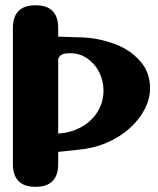

<svg xmlns="http://www.w3.org/2000/svg" viewBox="-20 -721 609 741"><path d="M354.5 -286.6Q379.4 -323.7 379.4 -371.6Q379.4 -408.2 363.3 -441.4Q346.7 -474.6 317.4 -495.1Q288.1 -515.6 252 -515.6Q228.5 -515.6 218.8 -510.3Q209 -505.4 204.6 -493.2V-205.6Q249 -207.5 289.6 -228.5Q330.1 -249 354.5 -286.6ZM519 -487.3Q559.1 -443.8 559.1 -379.9Q559.1 -339.4 538.1 -298.8Q517.1 -258.8 479 -224.6Q440.9 -190.9 390.1 -169.4Q339.8 -147.9 281.7 -143.1L204.6 -134.8V-87.9Q204.6 0 117.2 0Q29.8 0 29.8 -87.9V-612.8Q29.8 -700.7 117.2 -700.7Q204.6 -700.7 204.6 -612.8V-579.6L296.9 -576.7Q358.9 -574.2 418.9 -552.7Q479.5 -531.2 519 -487.3Z"/></svg>

Font: inglobal
Style: Bold
Weight: 700
Designer: Andrey Kochetov, Denis Davydov, Evgeny Yurtaev
Foundry: inglobal.ru
Version: Version 1.00 September 25, 2014, initial release